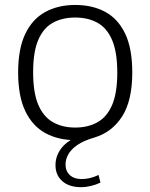

<svg xmlns="http://www.w3.org/2000/svg" viewBox="-20 -570 622 794"><path d="M314.5 204Q266 204 237.8 179.2Q209.5 154.5 209.5 113Q209.5 77 230.8 47Q252 17 295 -3L291.5 9.5Q220.5 9.5 167.2 -19.8Q114 -49 84.5 -110.8Q55 -172.5 55 -270.5Q55 -367.5 84.2 -429.2Q113.5 -491 166.8 -520.2Q220 -549.5 291 -549.5Q362.5 -549.5 415.5 -520.8Q468.5 -492 497.8 -430.5Q527 -369 527 -270.5Q527 -153.5 484.8 -88Q442.5 -22.5 369.5 -1Q325 12 299 30.2Q273 48.5 262 69.2Q251 90 251 109.5Q251 138 269 154.2Q287 170.5 317.5 170.5Q335.5 170.5 352.8 166.2Q370 162 387.5 153.5L395.5 185Q377 194 356 199Q335 204 314.5 204ZM291 -42.5Q344 -42.5 383.2 -64.5Q422.5 -86.5 443.8 -136.2Q465 -186 465 -269.5Q465 -354 443.8 -404Q422.5 -454 383.2 -475.8Q344 -497.5 291 -497.5Q238 -497.5 198.8 -476Q159.5 -454.5 138.2 -404.8Q117 -355 117 -271.5Q117 -187 138.2 -137Q159.5 -87 198.8 -64.8Q238 -42.5 291 -42.5Z"/></svg>

Font: Encode Sans SemiExpanded Light
Style: Regular
Weight: 300
Width: 6
Designer: Multiple Designers
Foundry: Impallari Type
Version: Version 3.002